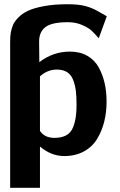

<svg xmlns="http://www.w3.org/2000/svg" viewBox="-20 -727 567 908"><path d="M28 161V-528Q28 -555 31 -573Q35 -593 41.5 -609Q48 -625 66.5 -644Q85 -663 112.5 -676Q140 -689 188 -698Q236 -707 299 -707Q351 -707 383.5 -698.5Q416 -690 446.5 -672Q477 -654 485 -650L447 -546Q427 -569 412.5 -582.5Q398 -596 368 -609Q338 -622 301 -622Q225 -622 195 -599Q165 -576 165 -531Q165 -514 165.5 -482Q166 -450 166 -433Q231 -483 311 -483Q358 -483 393 -463Q428 -443 447 -408Q466 -373 475 -333Q484 -293 484 -247Q484 -196 473 -152Q462 -108 439.5 -70.5Q417 -33 377 -11Q337 11 284 11Q222 11 169 -34V161ZM169 -108Q191 -75 237 -75Q299 -75 320.5 -114.5Q342 -154 342 -232Q342 -272 338.5 -299Q335 -326 325.5 -350Q316 -374 297 -386Q278 -398 248 -398Q205 -398 169 -366V-335V-168Z"/></svg>

Font: Coval
Style: Heavy
Weight: 900
Foundry: Context Ltd
Version: Version 001.000